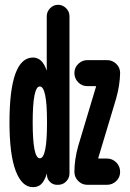

<svg xmlns="http://www.w3.org/2000/svg" viewBox="-20 -770 540 800"><path d="M463.9 -359.4 389.6 -112.3V-110.4Q389.6 -109.4 390.6 -109.4H425.8Q448.2 -109.4 464.4 -93.3Q480.5 -77.1 480.5 -53.7Q480.5 -31.2 464.4 -15.6Q448.2 0 425.8 0H343.8Q321.3 0 305.7 -16.1Q290 -32.2 290 -53.7Q290 -104.5 305.7 -161.1L379.9 -408.2V-410.2Q379.9 -411.1 378.9 -411.1H343.8Q321.3 -411.1 305.7 -427.2Q290 -443.4 290 -465.8Q290 -488.3 306.2 -503.9Q322.3 -519.5 343.8 -519.5H425.8Q448.2 -519.5 464.4 -503.9Q480.5 -488.3 480.5 -465.8Q479.5 -415 463.9 -359.4ZM175.8 -254.9V-264.6Q175.8 -409.2 146 -409.7Q116.2 -410.2 116.2 -260.3Q116.2 -110.4 146 -110.4Q175.8 -110.4 175.8 -254.9ZM221.7 -750Q241.2 -750 255.4 -735.8Q269.5 -721.7 269.5 -702.1V-46.9Q269.5 -28.3 255.9 -14.2Q242.2 0 222.7 0H216.8Q200.2 0 188 -12.2Q175.8 -24.4 175.8 -41V-45.9L174.8 -44.9Q164.1 -13.7 150.9 -2Q137.7 9.8 117.2 9.8Q71.3 9.8 45.4 -58.1Q19.5 -126 19.5 -259.8Q19.5 -529.3 117.2 -530.3Q156.2 -530.3 173.8 -477.5H174.8V-702.1Q174.8 -721.7 189 -735.8Q203.1 -750 221.7 -750Z"/></svg>

Font: Rounded-X Mgen+ 2m bold
Style: Bold
Weight: 700
Designer: [Source Han Sans]
Ryoko NISHIZUKA  (kana & ideographs); Paul D. Hunt (Latin, Greek & Cyrillic); Wenlong ZHANG  (bopomofo
Version: Version 1.059.20150602